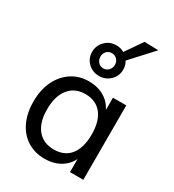

<svg xmlns="http://www.w3.org/2000/svg" viewBox="-208 -998 1021 1124"><g transform="rotate(30 302.0 -436.0)"><path d="M269 7Q203 7 152.5 -24.5Q102 -56 74 -114.5Q46 -173 46 -252Q46 -331 74.5 -390Q103 -449 153.5 -482.5Q204 -516 269 -516Q337 -516 385 -482.5Q433 -449 450 -387L438 -380V-503H528V0H438V-126L450 -121Q433 -60 385 -26.5Q337 7 269 7ZM289 -67Q361 -67 399.5 -115.5Q438 -164 438 -254Q438 -344 399 -392.5Q360 -441 289 -441Q218 -441 178 -391Q138 -341 138 -252Q138 -163 178 -115Q218 -67 289 -67ZM303 -572Q259 -572 228.5 -601.5Q198 -631 198 -675Q198 -718 228.5 -748.5Q259 -779 303 -779Q346 -779 377 -748.5Q408 -718 408 -675Q408 -631 377 -601.5Q346 -572 303 -572ZM303 -623Q324 -623 338 -638.5Q352 -654 352 -675Q352 -696 338 -711Q324 -726 303 -726Q281 -726 267.5 -711Q254 -696 254 -675Q254 -654 267.5 -638.5Q281 -623 303 -623ZM384 -718 337 -737 435 -879 529 -876Z"/></g></svg>

Font: Muli Medium
Style: Regular
Weight: 500
Designer: Vernon Adams
Foundry: Vernon Adams
Version: Version 2.100; ttfautohint (v1.8.1.43-b0c9)